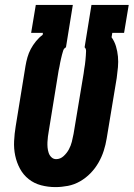

<svg xmlns="http://www.w3.org/2000/svg" viewBox="-20 -755 545 783"><path d="M206 8Q176 8 147.5 0.5Q119 -7 97 -24.5Q75 -42 61.5 -67Q48 -92 42 -120.5Q36 -149 37.5 -179.5Q39 -210 44 -240L84 -486Q87 -504 92 -521.5Q97 -539 105.5 -555Q114 -571 126.5 -586.5Q139 -602 154 -613L155 -621H107L126 -735H277L249 -562Q241 -558 238 -549.5Q235 -541 233 -532.5Q231 -524 229 -516Q227 -508 225.5 -500Q224 -492 222.5 -483.5Q221 -475 219 -467L179 -221Q177 -210 175.5 -198.5Q174 -187 173.5 -175.5Q173 -164 174 -153Q175 -142 178.5 -131.5Q182 -121 190 -113.5Q198 -106 209 -106Q226 -106 239.5 -118.5Q253 -131 261 -146Q269 -161 273 -177Q277 -193 280 -209L321 -455Q322 -464 323.5 -473.5Q325 -483 326.5 -492Q328 -501 328.5 -510Q329 -519 330 -528Q331 -537 331 -547Q331 -557 325 -562L353 -735H505L486 -621H438L435 -603Q447 -586 453 -566Q459 -546 461 -524.5Q463 -503 461 -481Q459 -459 456 -437L415 -190Q411 -165 403 -140Q395 -115 381.5 -91.5Q368 -68 349 -48.5Q330 -29 306.5 -15.5Q283 -2 257 3Q231 8 206 8Z"/></svg>

Font: Iosevka Slab Heavy Oblique
Style: Regular
Weight: 900
Italic angle: -9°
Monospace: yes
Designer: Belleve Invis
Foundry: Belleve Invis
Version: Version 11.1.1; ttfautohint (v1.8.3)